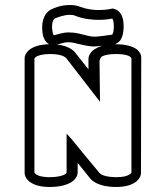

<svg xmlns="http://www.w3.org/2000/svg" viewBox="-20 -707 660 764"><path d="M195 -631 197 -633 199 -634 202 -635C210 -638 234 -648 258 -648C267 -648 274 -647 280 -644C313 -631 347 -628 373 -628C398 -628 417 -631 427 -633C429 -630 433 -622 433 -602C433 -577 428 -571 426 -569C400 -565 367 -561 356 -561C343 -561 322 -566 296 -573C279 -577 265 -578 252 -578C236 -578 224 -574 214 -572C206 -569 200 -568 193 -567C190 -573 187 -591 187 -600C187 -618 192 -627 195 -631ZM99 17C114 28 138 37 178 37C220 37 248 28 265 17C286 3 289 -14 289 -20V-59C305 -39 322 -18 338 2C345 11 371 37 442 37C481 37 505 28 520 17C539 3 541 -13 541 -18L542 -478C542 -492 534 -503 524 -511C503 -526 470 -531 442 -531H436C443 -533 451 -537 459 -547C467 -559 472 -576 472 -602C472 -629 466 -646 457 -657C446 -671 428 -673 428 -673H427C427 -673 405 -667 373 -667C351 -667 325 -670 299 -680C285 -686 270 -687 257 -687C219 -687 190 -673 183 -669C174 -665 148 -647 148 -600V-598V-597C148 -588 148 -564 159 -547C163 -540 169 -534 176 -531C92 -529 78 -489 78 -477V-18C78 -13 80 3 99 17ZM500 -479C502 -477 502 -476 503 -475V-20C502 -18 500 -15 492 -11C484 -6 468 -2 442 -2C410 -2 392 -8 383 -13C378 -16 376 -19 375 -20C337 -65 299 -111 262 -157L260 -159L245 -175V-21C245 -19 243 -15 234 -11C224 -7 207 -2 178 -2C140 -2 126 -11 121 -15C118 -18 117 -20 117 -21V-474C118 -476 120 -479 127 -483C136 -487 151 -492 179 -492H180C205 -492 221 -488 231 -484C236 -481 240 -479 242 -477C245 -475 245 -474 245 -474L251 -466L378 -302L376 -464C376 -466 379 -479 387 -483C397 -488 414 -492 442 -492C483 -492 497 -483 500 -479ZM356 -511C335 -497 332 -479 332 -474V-431L282 -494C277 -502 259 -522 214 -529C212 -529 209 -529 207 -530C223 -533 235 -539 252 -539C260 -539 270 -538 284 -534C310 -528 333 -522 355 -522C356 -522 370 -523 387 -525C374 -521 364 -516 356 -511Z"/></svg>

Font: Platiipus Bold
Style: Bold
Weight: 400
Version: Version 001.000